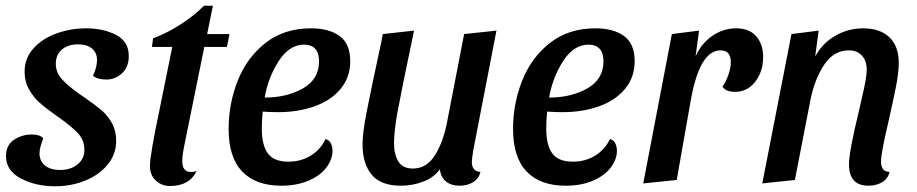

<svg xmlns="http://www.w3.org/2000/svg" viewBox="-20 -629 3203 671"><path d="M1 -83Q1 -122 29 -140.5Q57 -159 91 -159Q119 -159 131 -146Q126 -132 122 -118.5Q118 -105 118 -91Q119 -65 138 -50Q157 -35 190 -35Q227 -35 251 -54.5Q275 -74 275 -105Q275 -140 251 -165Q227 -190 178 -224Q141 -250 119 -269.5Q97 -289 81.5 -316.5Q66 -344 66 -379Q66 -426 97.5 -460.5Q129 -495 178.5 -512.5Q228 -530 281 -530Q342 -530 386.5 -506.5Q431 -483 430 -432Q430 -395 406.5 -373Q383 -351 352 -351Q321 -351 305 -364Q319 -394 319 -419Q319 -445 301.5 -459.5Q284 -474 252 -474Q218 -474 196.5 -456Q175 -438 175 -406Q175 -377 195 -354Q215 -331 254 -303L273 -290Q312 -263 334 -244.5Q356 -226 371 -199Q386 -172 386 -137Q386 -90 356 -53.5Q326 -17 277 2.5Q228 22 173 22Q104 22 52.5 -5.5Q1 -33 1 -83Z M504 -49Q504 -87 539 -253L553 -322L582 -465H511L515 -495Q563 -513 610 -543Q657 -573 693 -609H724L704 -510H782L773 -465H694L625 -125Q617 -87 617 -66Q617 -28 647 -28Q657 -28 667 -31Q642 21 574 21Q545 21 524.5 2Q504 -17 504 -49Z M779 -178Q779 -267 811 -347.5Q843 -428 908 -479Q973 -530 1067 -530Q1130 -530 1167 -503Q1204 -476 1204 -415Q1204 -359 1170.5 -318.5Q1137 -278 1079.5 -257.5Q1022 -237 952 -237Q924 -237 898 -239Q895 -206 895 -179Q895 -122 916 -93Q937 -64 988 -64Q1031 -64 1065 -84.5Q1099 -105 1118 -143Q1130 -140 1136 -128.5Q1142 -117 1142 -102Q1142 -72 1120.5 -43.5Q1099 -15 1058 2.5Q1017 20 963 20Q874 20 826.5 -29.5Q779 -79 779 -178ZM1095 -415Q1095 -444 1081.5 -458.5Q1068 -473 1043 -473Q991 -473 954 -415.5Q917 -358 905 -288Q982 -288 1038.5 -320Q1095 -352 1095 -415Z M1247 -124Q1247 -163 1260.5 -233.5Q1274 -304 1314 -489Q1316 -503 1318 -510L1427 -522Q1382 -308 1369.5 -239Q1357 -170 1357 -129Q1357 -90 1372 -65Q1387 -40 1423 -40Q1471 -40 1500 -86.5Q1529 -133 1542 -200L1602 -510L1715 -522L1634 -104Q1629 -74 1629 -62Q1629 -47 1636.5 -38Q1644 -29 1659 -28Q1653 -4 1633 8Q1613 20 1586 20Q1557 20 1539 5.5Q1521 -9 1517 -37Q1497 -9 1459.5 5.5Q1422 20 1381 20Q1311 20 1279 -18.5Q1247 -57 1247 -124Z M1773 -178Q1773 -267 1805 -347.5Q1837 -428 1902 -479Q1967 -530 2061 -530Q2124 -530 2161 -503Q2198 -476 2198 -415Q2198 -359 2164.5 -318.5Q2131 -278 2073.5 -257.5Q2016 -237 1946 -237Q1918 -237 1892 -239Q1889 -206 1889 -179Q1889 -122 1910 -93Q1931 -64 1982 -64Q2025 -64 2059 -84.5Q2093 -105 2112 -143Q2124 -140 2130 -128.5Q2136 -117 2136 -102Q2136 -72 2114.5 -43.5Q2093 -15 2052 2.5Q2011 20 1957 20Q1868 20 1820.5 -29.5Q1773 -79 1773 -178ZM2089 -415Q2089 -444 2075.5 -458.5Q2062 -473 2037 -473Q1985 -473 1948 -415.5Q1911 -358 1899 -288Q1976 -288 2032.5 -320Q2089 -352 2089 -415Z M2423 -522 2411 -432Q2430 -476 2468.5 -503Q2507 -530 2553 -530Q2599 -530 2623 -502Q2647 -474 2647 -430Q2647 -379 2619.5 -343.5Q2592 -308 2549 -308Q2517 -308 2505 -326Q2517 -343 2525.5 -367.5Q2534 -392 2534 -412Q2534 -453 2498 -453Q2425 -453 2394 -278L2345 0L2228 12L2328 -510Z M2947 -55Q2947 -98 2981 -238Q2983 -249 2992 -286.5Q3001 -324 3005 -348Q3009 -372 3009 -385Q3009 -417 2992 -435Q2975 -453 2947 -453Q2893 -453 2859.5 -401.5Q2826 -350 2812 -278L2758 0L2644 12L2746 -510L2841 -522L2829 -432Q2855 -479 2900 -504.5Q2945 -530 2996 -530Q3056 -530 3088.5 -498.5Q3121 -467 3121 -410Q3121 -376 3111.5 -327.5Q3102 -279 3085 -204Q3059 -94 3059 -65Q3059 -48 3065.5 -38.5Q3072 -29 3089 -28Q3083 -4 3062.5 8Q3042 20 3015 20Q2947 20 2947 -55Z"/></svg>

Font: Sansita SW
Style: Italic
Weight: 400
Italic angle: -11°
Designer: Pablo Cosgaya
Foundry: Omnibus-Type
Version: Version 1.000